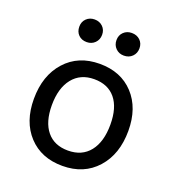

<svg xmlns="http://www.w3.org/2000/svg" viewBox="-130 -805 840 918"><g transform="rotate(20 290.5 -345.5)"><path d="M196 -586Q170 -586 154 -602Q138 -618 138 -644Q138 -669 154.5 -685Q171 -701 196 -701Q221 -701 237.5 -685Q254 -669 254 -644Q254 -619 237.5 -602.5Q221 -586 196 -586ZM385 -586Q360 -586 343.5 -602.5Q327 -619 327 -644Q327 -669 343.5 -685Q360 -701 385 -701Q411 -701 427.5 -685Q444 -669 444 -644Q444 -619 427.5 -602.5Q411 -586 385 -586ZM289 10Q181 10 116.5 -59.5Q52 -129 52 -245Q52 -364 117.5 -437Q183 -510 292 -510Q400 -510 464.5 -440.5Q529 -371 529 -255Q529 -136 463.5 -63Q398 10 289 10ZM289 -68Q360 -68 399 -117Q438 -166 438 -254Q438 -340 400 -386Q362 -432 292 -432Q222 -432 182.5 -382.5Q143 -333 143 -246Q143 -161 181 -114.5Q219 -68 289 -68Z"/></g></svg>

Font: Solway
Style: Regular
Weight: 400
Designer: Mariya V. Pigoulevskaya
Foundry: The Northern Block Ltd.
Version: Version 1.000;hotconv 1.0.109;makeotfexe 2.5.65596